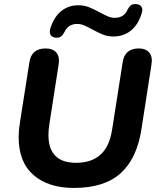

<svg xmlns="http://www.w3.org/2000/svg" viewBox="-20 -917 781 947"><path d="M72 -241Q72 -274 78 -311L125 -610Q135 -678 205 -678Q237 -678 254 -662Q271 -646 271 -617Q271 -612 269 -598L223 -301Q219 -277 219 -250Q219 -183 253 -148.5Q287 -114 355 -114Q431 -114 475.5 -154Q520 -194 533 -278L585 -610Q595 -678 665 -678Q696 -678 712.5 -662Q729 -646 729 -617Q729 -612 727 -598L678 -282Q656 -136 575.5 -63Q495 10 344 10Q219 10 145.5 -53.5Q72 -117 72 -241ZM226 -760Q226 -770 228 -776Q246 -833 281.5 -862Q317 -891 367 -891Q394 -891 417.5 -882Q441 -873 472 -856Q498 -842 514 -835.5Q530 -829 546 -829Q568 -829 584.5 -839Q601 -849 609 -869Q616 -883 624.5 -890Q633 -897 647 -897Q663 -897 672.5 -889.5Q682 -882 682 -868Q682 -861 679 -852Q662 -795 625.5 -766Q589 -737 539 -737Q512 -737 489 -746Q466 -755 435 -772Q409 -786 393 -792.5Q377 -799 361 -799Q316 -799 298 -759Q290 -744 281.5 -737.5Q273 -731 260 -731Q244 -731 235 -738.5Q226 -746 226 -760Z"/></svg>

Font: SN Pro Bold
Style: Bold Italic
Weight: 700
Italic angle: -9°
Designer: Tobias Whetton
Foundry: Supernotes
Version: Version 1.003